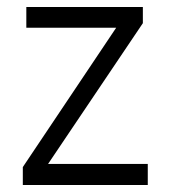

<svg xmlns="http://www.w3.org/2000/svg" viewBox="-20 -527 486 547"><path d="M401 0H45V-51L311 -448H55V-507H387V-461L117 -60H401Z"/></svg>

Font: Hind Colombo Light
Style: Regular
Weight: 300
Designer: Jyotish Sonowal, Aditi Pimprikar
Foundry: Indian Type Foundry
Version: Version 1.000;PS 1.0;hotconv 1.0.86;makeotf.lib2.5.63406; tt